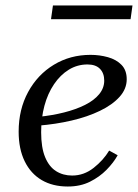

<svg xmlns="http://www.w3.org/2000/svg" viewBox="-20 -670 503 700"><path d="M227 10Q172 10 132 -13.5Q92 -37 70 -82Q48 -127 48 -190Q48 -271 82.5 -334.5Q117 -398 176.5 -434Q236 -470 310 -470Q343 -470 373.5 -461.5Q404 -453 423 -433.5Q442 -414 442 -381Q442 -346 416 -317Q390 -288 344.5 -266Q299 -244 241 -230.5Q183 -217 120 -212V-244Q170 -249 213.5 -260Q257 -271 290 -287.5Q323 -304 341.5 -326.5Q360 -349 360 -376Q360 -403 344.5 -419Q329 -435 299 -435Q262 -435 231 -416Q200 -397 177 -363Q154 -329 142 -284.5Q130 -240 130 -188Q130 -132 144.5 -97Q159 -62 184.5 -46Q210 -30 243 -30Q286 -30 321.5 -58Q357 -86 378 -121L409 -104Q394 -77 368.5 -51Q343 -25 308 -7.5Q273 10 227 10ZM173 -650H463L456 -600H166Z"/></svg>

Font: Brygada 1918
Style: Italic
Weight: 400
Italic angle: -8°
Designer: Mateusz Machalski | Borys Kosmynka | Przemek Hoffer
Foundry: NIEPODLEGLA 2018
Version: Version 3.006